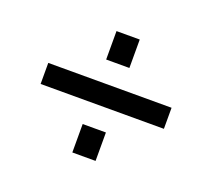

<svg xmlns="http://www.w3.org/2000/svg" viewBox="-85 -581 728 660"><g transform="rotate(20 279.5 -251.0)"><path d="M54 -213V-290H505V-213ZM237 -29V-133H322V-29ZM237 -369V-473H322V-369Z"/></g></svg>

Font: Cairo Medium
Style: Regular
Weight: 500
Designer: Mohamed Gaber, Accademia di Belle Arti di Urbino
Foundry: Kief Type Foundry, Accademia di Belle Arti di Urbino
Version: Version 3.117